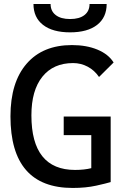

<svg xmlns="http://www.w3.org/2000/svg" viewBox="-20 -928 626 958"><path d="M342.8 9.8Q187.5 9.8 109.9 -79.6Q32.2 -168.9 32.2 -347.7Q32.2 -517.1 112.8 -610.1Q193.4 -703.1 338.9 -703.1Q411.6 -703.1 466.3 -680.4Q521 -657.7 546.9 -616.2L474.1 -543.9Q451.7 -577.1 417.7 -595.2Q383.8 -613.3 344.7 -613.3Q246.1 -613.3 191.4 -545.2Q136.7 -477.1 136.7 -352.5Q136.7 -216.3 191.4 -148.2Q246.1 -80.1 354.5 -80.1Q400.9 -80.1 436.3 -89.1Q471.7 -98.1 494.1 -104.5L532.2 -19.5Q511.7 -13.2 460.2 -1.7Q408.7 9.8 342.8 9.8ZM435.5 -19.5V-346.7H532.2V-19.5ZM297.9 -253.9V-346.7H529.3V-253.9ZM329.6 -766.6Q242.7 -766.6 194.8 -803.7Q147 -840.8 147 -908.2H232.4Q232.4 -872.6 258.1 -852.8Q283.7 -833 329.6 -833Q376 -833 401.4 -852.8Q426.8 -872.6 426.8 -908.2H512.2Q512.2 -840.8 464.4 -803.7Q416.5 -766.6 329.6 -766.6Z"/></svg>

Font: Cascadia Code
Style: Regular
Weight: 400
Designer: Aaron Bell
Foundry: Saja Typeworks
Version: Version 2404.023